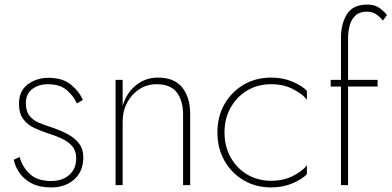

<svg xmlns="http://www.w3.org/2000/svg" viewBox="-20 -809 1711 839"><path d="M66 -123Q76 -82 109 -50Q142 -18 204 -18Q252 -18 282.5 -44.5Q313 -71 313 -118Q313 -149 296.5 -169Q280 -189 253 -202Q226 -215 194 -225Q159 -236 129.5 -250Q100 -264 81.5 -288.5Q63 -313 63 -356Q63 -412 101.5 -440.5Q140 -469 192 -469Q253 -469 289.5 -439.5Q326 -410 342 -372L316 -357Q301 -390 271.5 -415.5Q242 -441 189 -441Q149 -441 121 -420Q93 -399 93 -358Q93 -323 109 -303Q125 -283 151.5 -272Q178 -261 210 -251Q245 -239 275.5 -223Q306 -207 325 -182.5Q344 -158 344 -121Q344 -61 305 -25.5Q266 10 203 10Q153 10 119 -7.5Q85 -25 65.5 -53Q46 -81 40 -111Z M780 -308Q780 -368 753 -404.5Q726 -441 664 -441Q622 -441 588.5 -419Q555 -397 535.5 -360.5Q516 -324 516 -280V0H485V-460H516V-346Q532 -402 573.5 -436Q615 -470 670 -470Q742 -470 776.5 -426.5Q811 -383 811 -311V0H780Z M961 -230Q961 -169 988 -121Q1015 -73 1061 -46Q1107 -19 1165 -19Q1220 -19 1262.5 -41.5Q1305 -64 1321 -87V-48Q1302 -27 1259.5 -8.5Q1217 10 1165 10Q1098 10 1045 -21Q992 -52 961 -106.5Q930 -161 930 -230Q930 -300 961 -354Q992 -408 1045 -439Q1098 -470 1165 -470Q1217 -470 1259.5 -451.5Q1302 -433 1321 -412V-373Q1305 -396 1262.5 -418.5Q1220 -441 1165 -441Q1107 -441 1061 -414Q1015 -387 988 -339Q961 -291 961 -230Z M1425 -460H1470V-644Q1470 -705 1496 -747Q1522 -789 1585 -789Q1618 -789 1639 -773.5Q1660 -758 1671 -743L1653 -719Q1642 -734 1624.5 -746Q1607 -758 1584 -758Q1551 -758 1533 -741Q1515 -724 1508 -697.5Q1501 -671 1501 -641V-460H1630V-431H1501V0H1470V-431H1425Z"/></svg>

Font: Jost* Thin
Style: Regular
Weight: 200
Version: Version 3.7